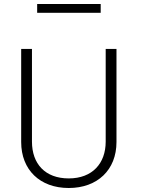

<svg xmlns="http://www.w3.org/2000/svg" viewBox="-20 -931 720 961"><path d="M166 -867H484V-911H166V-867ZM563 -686H509V-222C509 -114 443 -38 324 -38C206 -38 140 -111 140 -222V-686H86V-220C86 -81 180 10 324 10C468 10 563 -81 563 -220V-686Z"/></svg>

Font: ChivoLight
Style: Regular
Weight: 300
Designer: Hector Gatti
Foundry: Omnibus-Type
Version: Version 1.004;PS 001.004;hotconv 1.0.88;makeotf.lib2.5.64775